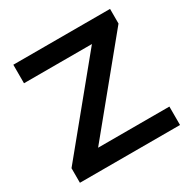

<svg xmlns="http://www.w3.org/2000/svg" viewBox="-158 -846 979 992"><g transform="rotate(-30 331.5 -350.0)"><path d="M41 0V-86.9L453.1 -589.8H47.9V-700.2H625V-612.8L212.9 -109.9H638.2V0Z"/></g></svg>

Font: Montserrat SemiBold
Style: Regular
Weight: 600
Designer: Julieta Ulanovsky
Foundry: Julieta Ulanovsky
Version: Version 7.200